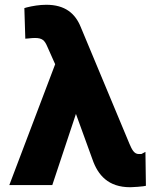

<svg xmlns="http://www.w3.org/2000/svg" viewBox="-20 -775 656 804"><path d="M19 0H199L298 -298L367 -108C390 -41 434 9 525 9H526C548 8 566 7 580 5L591 3L589 -139L572 -130H561C541 -130 532 -150 522 -173L318 -662C295 -719 252 -755 174 -755C145 -755 116 -750 92 -744L82 -741L86 -613L99 -614C109 -615 116 -616 126 -616C157 -616 167 -606 178 -580L211 -506Z"/></svg>

Font: Asimov Pro
Style: Ult
Weight: 900
Designer: Google
Version: Version 2.000980; 2014